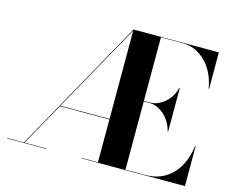

<svg xmlns="http://www.w3.org/2000/svg" viewBox="-104 -897 1252 1044"><g transform="rotate(15 522.5 -375.0)"><path d="M15 -2.5H108.5L525 -750H1005.5V-545H1002.5Q995 -598.5 968.2 -644.8Q941.5 -691 898.8 -719.2Q856 -747.5 800 -747.5H680V-389.5H715Q743.5 -389.5 771.2 -405Q799 -420.5 819.5 -447.5Q840 -474.5 847.5 -508H850.5V-263H847.5Q840 -296.5 819.5 -324.8Q799 -353 771.2 -369.8Q743.5 -386.5 715 -386.5H680V-2.5H790Q856 -2.5 903 -31.8Q950 -61 977.5 -111.2Q1005 -161.5 1012.5 -225H1015.5V0H435V-2.5H525V-243.5H246.5L112 -2.5H235V0H15ZM248 -246.5H525V-743.5Z"/></g></svg>

Font: Bodoni* 72pt
Style: Bold
Weight: 700
Version: Version 2.3